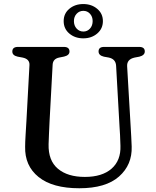

<svg xmlns="http://www.w3.org/2000/svg" viewBox="-20 -938 791 974"><path d="M586.5 -293.5 569 -604.5Q567 -638.5 532 -646L507 -650.5Q480 -657 480 -677Q480 -700 508 -700H686Q714.5 -700 714.5 -677Q714.5 -657.5 687 -650.5L663 -646Q622.5 -637 625 -601L643 -293Q644.5 -268 645.8 -244Q647 -220 648 -194.5Q651 -102 583.8 -42.5Q516.5 17 382.5 17Q246.5 17 175.8 -40Q105 -97 107.5 -194Q107.5 -215.5 109.8 -253.2Q112 -291 114 -323L129.5 -608Q131 -638.5 94.5 -646L70 -650.5Q42.5 -656.5 42.5 -676.5Q42.5 -700 71 -700H304Q332.5 -700 332.5 -676.5Q332.5 -657.5 305 -651L280 -646Q248.5 -639.5 247 -609.5L231.5 -323.5Q229.5 -287.5 228.5 -258.8Q227.5 -230 226.5 -206Q224.5 -123.5 273.8 -82Q323 -40.5 410.5 -40.5Q498 -40.5 545.8 -82.2Q593.5 -124 591 -198Q590 -231 589 -252.8Q588 -274.5 586.5 -293.5ZM402.5 -743.5Q360.5 -743.5 331.8 -767.8Q303 -792 303 -831Q303 -869.5 331.8 -893.5Q360.5 -917.5 402.5 -917.5Q444.5 -917.5 473.2 -893.2Q502 -869 502 -831Q502 -792.5 473.2 -768Q444.5 -743.5 402.5 -743.5ZM403 -883Q382.5 -883 368.8 -868.2Q355 -853.5 355 -831Q355 -808 368.8 -793Q382.5 -778 403 -778Q423 -778 436.5 -793Q450 -808 450 -831Q450 -853.5 436.5 -868.2Q423 -883 403 -883Z"/></svg>

Font: Fraunces 9pt S050
Style: Regular
Weight: 400
Version: Version 1.000; ttfautohint (v1.8.3)